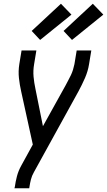

<svg xmlns="http://www.w3.org/2000/svg" viewBox="-20 -799 571 1024"><path d="M57 205 59 198Q63 169 70.5 140.5Q78 112 93 85L155 -28L93 -311Q85 -346 81 -382.5Q77 -419 83 -457L95 -530H174L162 -457Q156 -423 159 -390Q162 -357 169 -325L209 -126L330 -344Q337 -358 344.5 -371.5Q352 -385 358.5 -399Q365 -413 369.5 -427.5Q374 -442 377 -457L389 -530H467L455 -457Q449 -419 433 -382.5Q417 -346 398 -311L161 119Q150 138 145 158Q140 178 137 198L136 205ZM364 -586 319 -634 475 -779 531 -721ZM194 -586 149 -634 305 -779 361 -721Z"/></svg>

Font: Iosevka Curly Oblique
Style: Regular
Weight: 400
Italic angle: -9°
Monospace: yes
Designer: Belleve Invis
Foundry: Belleve Invis
Version: Version 11.1.0; ttfautohint (v1.8.3)